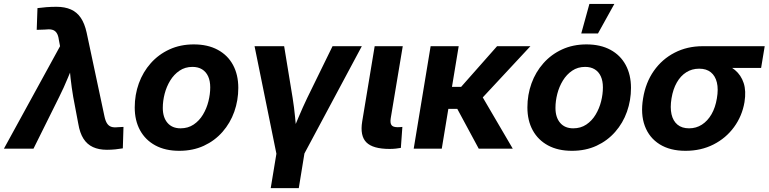

<svg xmlns="http://www.w3.org/2000/svg" viewBox="-54 -768 3971 992"><path d="M-33.7 0 256.3 -529.3 250 -562.5Q247.1 -585.4 238.5 -598.1Q230 -610.8 215.1 -614.5Q200.2 -618.2 176.8 -615.2L135.7 -613.8L139.6 -726.1Q160.2 -729 186 -731Q211.9 -732.9 237.8 -732.9Q281.2 -732.9 312.5 -719Q343.8 -705.1 363.5 -675.8Q383.3 -646.5 393.6 -599.6L485.8 -166.5Q490.7 -143.1 499.3 -130.1Q507.8 -117.2 521.2 -112.8Q534.7 -108.4 554.7 -110.8L584 -112.3L580.6 -1.5Q564 1.5 542.2 3.7Q520.5 5.9 498.5 5.9Q456.5 5.9 426.3 -8.1Q396 -22 377.2 -51.5Q358.4 -81.1 350.6 -127.9L324.2 -267.6Q315.9 -316.4 310.5 -365.5Q305.2 -414.6 300.8 -466.3H338.4Q316.9 -415 296.6 -365.7Q276.4 -316.4 252 -267.6L119.1 0Z M872.1 11.2Q800.3 11.2 748.8 -16.6Q697.3 -44.4 669.7 -94.7Q642.1 -145 642.1 -212.9Q642.1 -278.3 663.3 -337.2Q684.6 -396 724.9 -441.4Q765.1 -486.8 821.5 -512.7Q877.9 -538.6 947.3 -538.6Q1019.5 -538.6 1071 -510.7Q1122.6 -482.9 1149.9 -432.4Q1177.2 -381.8 1177.2 -314Q1177.2 -249.5 1156.5 -190.9Q1135.7 -132.3 1095.7 -86.7Q1055.7 -41 999.3 -14.9Q942.9 11.2 872.1 11.2ZM878.9 -105Q917.5 -105 946.5 -124.5Q975.6 -144 994.6 -175.8Q1013.7 -207.5 1022.9 -244.6Q1032.2 -281.7 1032.2 -316.4Q1032.2 -349.6 1021.5 -373.3Q1010.7 -397 990.2 -409.7Q969.7 -422.4 940.4 -422.4Q902.3 -422.4 873.5 -402.8Q844.7 -383.3 825.4 -351.8Q806.2 -320.3 796.6 -283.2Q787.1 -246.1 787.1 -210.4Q787.1 -161.6 811.3 -133.3Q835.4 -105 878.9 -105Z M1376 35.6 1261.2 -529.3H1414.1L1458 -261.7Q1465.8 -212.9 1470.5 -163.3Q1475.1 -113.8 1480 -63H1446.8Q1468.3 -113.8 1489 -163.3Q1509.8 -212.9 1533.2 -261.7L1664.1 -529.3H1815.4L1513.2 35.6ZM1344.7 204.1 1378.9 -2.9H1523.4L1489.7 204.1Z M1959 1.5Q1872.6 1.5 1838.9 -32.5Q1805.2 -66.4 1817.4 -140.6L1881.8 -529.3H2026.9L1964.8 -157.2Q1960.9 -132.3 1968.8 -121.6Q1976.6 -110.8 2000 -110.8Q2007.8 -110.8 2013.9 -111.3Q2020 -111.8 2024.9 -112.3L2017.1 -3.9Q2006.3 -2 1991.2 -0.2Q1976.1 1.5 1959 1.5Z M2315.9 -529.3 2228.5 0H2083.5L2170.9 -529.3ZM2686.5 -529.3 2385.3 -205.6H2231L2243.7 -319.3H2328.6L2514.2 -529.3ZM2419.4 0 2305.2 -211.9 2427.2 -287.1 2595.2 0Z M2900.9 11.2Q2829.1 11.2 2777.6 -16.6Q2726.1 -44.4 2698.5 -94.7Q2670.9 -145 2670.9 -212.9Q2670.9 -278.3 2692.1 -337.2Q2713.4 -396 2753.7 -441.4Q2793.9 -486.8 2850.3 -512.7Q2906.7 -538.6 2976.1 -538.6Q3048.3 -538.6 3099.9 -510.7Q3151.4 -482.9 3178.7 -432.4Q3206.1 -381.8 3206.1 -314Q3206.1 -249.5 3185.3 -190.9Q3164.6 -132.3 3124.5 -86.7Q3084.5 -41 3028.1 -14.9Q2971.7 11.2 2900.9 11.2ZM2907.7 -105Q2946.3 -105 2975.3 -124.5Q3004.4 -144 3023.4 -175.8Q3042.5 -207.5 3051.8 -244.6Q3061 -281.7 3061 -316.4Q3061 -349.6 3050.3 -373.3Q3039.6 -397 3019 -409.7Q2998.5 -422.4 2969.2 -422.4Q2931.2 -422.4 2902.3 -402.8Q2873.5 -383.3 2854.2 -351.8Q2835 -320.3 2825.4 -283.2Q2815.9 -246.1 2815.9 -210.4Q2815.9 -161.6 2840.1 -133.3Q2864.3 -105 2907.7 -105ZM2949.2 -595.2 2991.2 -747.6H3120.1L3035.6 -595.2Z M3487.8 11.2Q3408.2 11.2 3354.2 -22.5Q3300.3 -56.2 3277.6 -117.2Q3254.9 -178.2 3268.6 -259.8Q3281.7 -341.3 3324.2 -401.9Q3366.7 -462.4 3431.6 -495.8Q3496.6 -529.3 3576.2 -529.3H3897L3878.4 -417H3652.8L3557.6 -413.1Q3521 -413.1 3491.7 -394.5Q3462.4 -376 3442.9 -341.8Q3423.3 -307.6 3415.5 -259.8Q3407.7 -212.4 3415.5 -177.7Q3423.3 -143.1 3446.3 -124Q3469.2 -105 3506.3 -105Q3543 -105 3572.5 -124Q3602.1 -143.1 3622.1 -177.7Q3642.1 -212.4 3649.9 -259.8Q3658.2 -307.6 3649.9 -341.8Q3641.6 -376 3618.7 -394.5Q3595.7 -413.1 3559.1 -413.1L3565.4 -458Q3620.6 -458 3666.3 -445.3Q3711.9 -432.6 3743.4 -406.2Q3774.9 -379.9 3788.3 -338.9Q3801.8 -297.9 3792.5 -240.2Q3780.3 -168.5 3738.5 -111.3Q3696.8 -54.2 3632.3 -21.5Q3567.9 11.2 3487.8 11.2Z"/></svg>

Font: Inter 24pt
Style: Bold Italic
Weight: 700
Italic angle: -9.3988°
Version: Version 4.001;git-66647c0bb